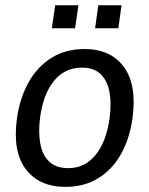

<svg xmlns="http://www.w3.org/2000/svg" viewBox="-20 -718 582 748"><path d="M235 10Q133 10 80.8 -58.5Q28.5 -127 46 -256.5Q57.5 -337.5 92 -398.5Q126.5 -459.5 181.5 -493.2Q236.5 -527 309.5 -527Q411.5 -527 462.8 -457Q514 -387 496 -256.5Q485 -177.5 451.2 -117.5Q417.5 -57.5 363 -23.8Q308.5 10 235 10ZM246.5 -63Q311 -63 353 -115.2Q395 -167.5 407 -258.5Q414.5 -314 406.8 -358.2Q399 -402.5 372.8 -428.5Q346.5 -454.5 299 -454.5Q232.5 -454.5 190.2 -402.8Q148 -351 136 -258.5Q129 -204 136.8 -159.5Q144.5 -115 171 -89Q197.5 -63 246.5 -63ZM350.5 -608 363 -697.5H453.5L441 -608ZM182 -608 195 -697.5H285.5L272.5 -608Z"/></svg>

Font: Public Sans
Style: Italic
Weight: 400
Italic angle: -8°
Designer: The Public Sans project authors (U.S. Web Design System). Libre Franklin designed by Pablo Impallari and Rodrigo Fuenzal
Version: Version 1.008; ttfautohint (v1.8.1) -l 8 -r 50 -G 200 -x 14 